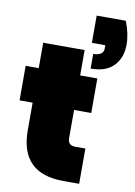

<svg xmlns="http://www.w3.org/2000/svg" viewBox="-96 -952 713 1013"><g transform="rotate(10 260.0 -445.0)"><path d="M338 -890H494Q520 -824 520 -766Q520 -696 478.5 -652.5Q437 -609 355 -609V-688Q410 -688 410 -727V-744H338ZM85 -231V-379H15V-564H85V-700H307V-564H399V-379H307V-227Q307 -189 348 -189H401V0H317Q85 0 85 -231Z"/></g></svg>

Font: Poppins Black
Style: Regular
Weight: 900
Designer: Ninad Kale (Devanagari), Jonny Pinhorn (Latin)
Foundry: Indian Type Foundry
Version: Version 3.200;PS 1.000;hotconv 16.6.54;makeotf.lib2.5.65590